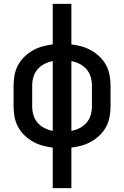

<svg xmlns="http://www.w3.org/2000/svg" viewBox="-20 -755 640 990"><path d="M252 215V6Q225 3 198.5 -4.5Q172 -12 148.5 -25.5Q125 -39 105.5 -58Q86 -77 73 -101Q60 -125 55 -152Q50 -179 50 -206V-314Q50 -341 55 -368Q60 -395 73 -419Q86 -443 105.5 -462Q125 -481 148.5 -494.5Q172 -508 198.5 -515.5Q225 -523 252 -526V-735H348V-526Q375 -523 401.5 -515.5Q428 -508 451.5 -494.5Q475 -481 494.5 -462Q514 -443 527 -419Q540 -395 545 -368Q550 -341 550 -314V-206Q550 -179 545 -152Q540 -125 527 -101Q514 -77 494.5 -58Q475 -39 451.5 -25.5Q428 -12 401.5 -4.5Q375 3 348 6V215ZM252 -80V-440Q230 -436 209.5 -425.5Q189 -415 174 -398Q159 -381 152.5 -358.5Q146 -336 146 -314V-206Q146 -184 152.5 -161.5Q159 -139 174 -122Q189 -105 209.5 -94.5Q230 -84 252 -80ZM348 -80Q370 -84 390.5 -94.5Q411 -105 426 -122Q441 -139 447.5 -161.5Q454 -184 454 -206V-314Q454 -336 447.5 -358.5Q441 -381 426 -398Q411 -415 390.5 -425.5Q370 -436 348 -440Z"/></svg>

Font: Iosevka Fixed Curly Md Ex
Style: Regular
Weight: 500
Width: 7
Monospace: yes
Designer: Belleve Invis
Foundry: Belleve Invis
Version: Version 30.1.2